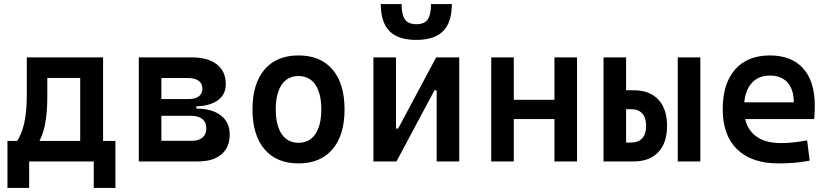

<svg xmlns="http://www.w3.org/2000/svg" viewBox="-20 -803 4142 955"><path d="M163.6 -80.1 59.1 -92.3Q87.9 -132.8 100.6 -191.2Q113.3 -249.5 113.3 -329.1V-517.6H215.3V-318.8Q215.3 -241.7 203.6 -182.4Q191.9 -123 163.6 -80.1ZM17.1 131.8V-72.8H125V131.8ZM446.3 131.8V-72.8H554.2V131.8ZM378.9 0V-517.6H492.7V0ZM166.5 -415.5V-517.6H441.9V-415.5ZM554.2 -102.1V0H17.1V-102.1Z M775.9 0V-102.5H933.6Q968.3 -102.5 987.3 -118.7Q1006.3 -134.8 1006.3 -165.5Q1006.3 -195.3 986.1 -211.2Q965.8 -227.1 928.2 -227.1H759.8V-263.2H953.1Q1033.7 -263.2 1078.1 -229.2Q1122.6 -195.3 1122.6 -133.3Q1122.6 -69.8 1081.1 -34.9Q1039.6 0 963.9 0ZM670.4 0V-517.6H782.7V0ZM736.3 -243.2V-291H956.5V-243.2ZM759.8 -273.9V-310.1H918.9Q951.2 -310.1 969 -323.7Q986.8 -337.4 986.8 -362.8Q986.8 -387.7 967.8 -401.4Q948.7 -415 914.1 -415H775.9V-517.6H933.6Q1014.2 -517.6 1058.6 -482.9Q1103 -448.2 1103 -384.3Q1103 -331.5 1061.5 -302.7Q1020 -273.9 944.3 -273.9Z M1464.8 9.8Q1356 9.8 1295.9 -60.5Q1235.8 -130.9 1235.8 -258.8Q1235.8 -387.2 1295.9 -457.3Q1356 -527.3 1464.8 -527.3Q1573.7 -527.3 1633.8 -457.3Q1693.8 -387.2 1693.8 -258.8Q1693.8 -130.9 1633.8 -60.5Q1573.7 9.8 1464.8 9.8ZM1464.8 -92.8Q1519 -92.8 1548.6 -136.2Q1578.1 -179.7 1578.1 -258.8Q1578.1 -338.4 1548.6 -381.6Q1519 -424.8 1464.8 -424.8Q1410.6 -424.8 1381.1 -381.6Q1351.6 -338.4 1351.6 -258.8Q1351.6 -179.7 1381.1 -136.2Q1410.6 -92.8 1464.8 -92.8Z M1914.6 0V-163.6H1960.4L2149.4 -517.6H2183.6V-354H2141.1L1952.1 0ZM1837.4 0V-517.6H1949.7V0ZM2151.9 0V-517.6H2264.2V0ZM2050.8 -604.5Q1959.5 -604.5 1916.7 -648.7Q1874 -692.9 1874 -782.7H1977.5Q1977.5 -730.5 1994.1 -706.5Q2010.7 -682.6 2050.8 -682.6Q2091.8 -682.6 2107.9 -707Q2124 -731.4 2124 -782.7H2227.5Q2227.5 -692.4 2184.3 -648.4Q2141.1 -604.5 2050.8 -604.5Z M2737.8 0V-517.6H2850.1V0ZM2423.3 0V-517.6H2535.6V0ZM2470.7 -210.9V-306.6H2814V-210.9Z M3062.5 0V-94.2H3120.6Q3155.8 -94.2 3174.8 -115.7Q3193.8 -137.2 3193.8 -176.8Q3193.8 -216.8 3174.8 -238.3Q3155.8 -259.8 3120.6 -259.8H3052.7V-354H3131.8Q3210.9 -354 3254.4 -307.9Q3297.9 -261.7 3297.9 -176.8Q3297.9 -92.3 3254.4 -46.1Q3210.9 0 3131.8 0ZM2981.9 0V-517.6H3094.2V0ZM3351.1 0V-517.6H3463.4V0Z M3852.5 9.8Q3719.2 9.8 3647 -59.8Q3574.7 -129.4 3574.7 -259.8Q3574.7 -386.7 3636 -457Q3697.3 -527.3 3809.6 -527.3Q3916 -527.3 3974.4 -463.4Q4032.7 -399.4 4032.7 -277.3Q4032.7 -242.2 4029.8 -210.9H3661.6V-293.9H3928.2Q3928.2 -358.4 3897 -392.8Q3865.7 -427.2 3810.5 -427.2Q3748.5 -427.2 3714.6 -384.8Q3680.7 -342.3 3680.7 -264.6Q3680.7 -179.7 3728.3 -135.5Q3775.9 -91.3 3864.3 -91.3Q3897 -91.3 3929.2 -95Q3961.4 -98.6 3994.6 -105L4007.3 -3.9Q3960.4 4.9 3921.4 7.3Q3882.3 9.8 3852.5 9.8Z"/></svg>

Font: Cascadia Mono Medium
Style: Regular
Weight: 500
Monospace: yes
Designer: Aaron Bell
Foundry: Saja Typeworks
Version: Version 2407.024